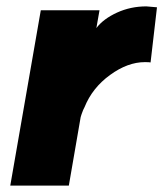

<svg xmlns="http://www.w3.org/2000/svg" viewBox="-20 -582 512 602"><path d="M439 -562Q442.9 -562 472.2 -559.1L452.1 -386.2Q448.2 -387.2 434.1 -387.2Q380.4 -387.2 325 -346.9Q269.5 -306.6 245.1 -246.1Q243.2 -242.7 240.7 -237.1Q238.3 -231.4 235.8 -224.1Q233.4 -216.8 232.9 -214.8L195.8 0H12.2L107.9 -549.8H292L282.2 -494.1Q304.2 -522.9 346.9 -542.5Q389.6 -562 439 -562Z"/></svg>

Font: Stilu Bold
Style: Italic
Weight: 700
Italic angle: -10°
Designer: Genilson Lima Santos
Foundry: Genilson Lima Santos
Version: Version 1.200;PS 001.200;hotconv 1.0.88;makeotf.lib2.5.64775